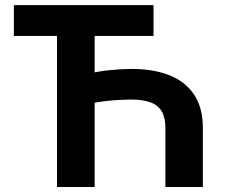

<svg xmlns="http://www.w3.org/2000/svg" viewBox="-20 -748 924 768"><path d="M594.1 -727.5V-604.3H35.5V-727.5ZM791.4 0H641.6V-234.4Q641.8 -276.9 627.2 -302.1Q612.7 -327.3 582.1 -338.6Q551.5 -349.8 502.9 -349.8Q485.9 -349.8 462.7 -348.6Q439.6 -347.5 414.8 -345Q390.1 -342.5 368.3 -339Q346.4 -335.4 331.6 -331.1V-451.8Q346.8 -456.7 368.8 -460.6Q390.8 -464.6 415.5 -467.1Q440.2 -469.6 463.1 -470.9Q485.9 -472.3 502.9 -472.3Q590.9 -472.8 655.6 -447.8Q720.2 -422.8 756 -370.2Q791.7 -317.6 791.4 -234.4ZM358.6 0H208V-727.5H358.6Z"/></svg>

Font: Inter V
Style: 
Weight: 400
Designer: Rasmus Andersson
Foundry: rsms
Version: Version 4.000;git-a3f224843